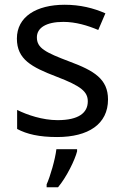

<svg xmlns="http://www.w3.org/2000/svg" viewBox="-20 -566 519 807"><path d="M434 -148C434 -234 375 -269 273 -307C170 -346 135 -364 135 -409C135 -449 174 -474 246 -474C298 -474 348 -459 393 -440L423 -510C373 -532 317 -546 252 -546C132 -546 51 -495 51 -404C51 -316 113 -284 217 -244C322 -204 349 -180 349 -140C349 -92 311 -61 222 -61C159 -61 94 -83 52 -104V-24C93 -2 145 10 220 10C351 10 434 -44 434 -148ZM304 70V61H217C212 104 191 176 176 209V221H224C260 178 295 106 304 70Z"/></svg>

Font: Noto Sans Sunuwar
Style: Regular
Weight: 400
Designer: Anshuman Pandey
Foundry: Jamra Patel LLC
Version: Version 1.000